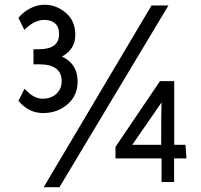

<svg xmlns="http://www.w3.org/2000/svg" viewBox="-20 -778 836 798"><path d="M529.8 -176.3H649.9Q649.9 -324.2 651.4 -352.1ZM161.6 0 609.9 -755.4H680.2L227.1 0ZM651.4 -21.5V-119.6H460V-167.5L645 -440.9H704.1V-176.3H751L754.9 -119.6H703.6V-21.5ZM56.6 -358.9 82 -409.2Q119.6 -367.7 155.8 -367.7Q191.9 -367.7 214.1 -387.9Q236.3 -408.2 236.3 -440.9Q236.3 -510.7 143.1 -510.7H119.1V-573.2H140.6Q225.6 -573.2 225.6 -636.2Q225.6 -666 209 -680.7Q192.4 -695.3 164.6 -695.3Q122.6 -695.3 81.1 -653.8L56.6 -704.1Q77.1 -728.5 106 -743.4Q134.8 -758.3 165 -758.3Q213.9 -758.3 253.4 -724.9Q293 -691.4 293 -632.6Q293 -573.7 237.8 -543Q302.7 -512.2 302.7 -439Q302.7 -380.9 260.7 -344.5Q218.8 -308.1 158.9 -308.1Q99.1 -308.1 56.6 -358.9Z"/></svg>

Font: Oxygen
Style: Normal
Weight: 400
Designer: Vernon Adams
Foundry: Vernon Adams
Version: Version Release 0.2.2 webfont; ttfautohint (v0.8.52-bc40) -l